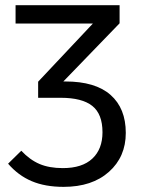

<svg xmlns="http://www.w3.org/2000/svg" viewBox="-20 -708 551 740"><path d="M231.9 -394Q347.2 -394 406 -342.3Q464.8 -290.5 464.8 -195.8Q464.8 -103.5 399.9 -45.7Q335 12.2 225.1 12.2Q153.8 12.2 102.1 -9.8Q50.3 -31.7 11.2 -77.1L62 -127Q95.2 -91.8 132.6 -75.9Q169.9 -60.1 222.2 -60.1Q296.9 -60.1 335.9 -96.7Q375 -133.3 375 -198.2Q375 -268.6 335.7 -299.8Q296.4 -331.1 213.9 -331.1H127V-393.1L337.9 -617.2H40V-688H440.9V-618.2L224.1 -394Z"/></svg>

Font: Fira Sans Book
Style: Regular
Weight: 350
Designer: Carrois Corporate & Edenspiekermann AG
Foundry: Carrois Corporate GbR & Edenspiekermann AG
Version: Version 4.203;PS 004.203;hotconv 1.0.88;makeotf.lib2.5.64775